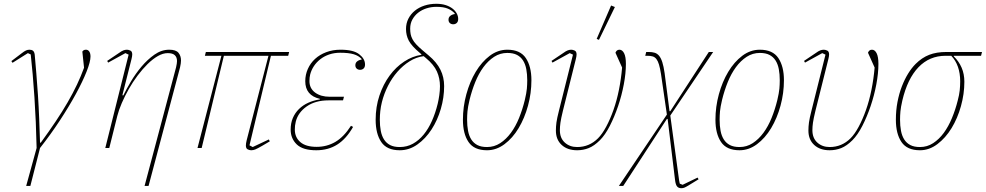

<svg xmlns="http://www.w3.org/2000/svg" viewBox="-20 -780 5196 1012"><path d="M173 0Q170 -140 161.5 -267.5Q153 -395 142 -493L127 -500L46 -449L40 -458L94 -499Q108 -510 117 -514Q126 -518 135 -518Q147 -518 154 -512.5Q161 -507 163 -492Q167 -447 171.5 -393Q176 -339 180 -279Q184 -219 186.5 -155.5Q189 -92 191 -28H195Q238 -87 273.5 -140Q309 -193 337 -241.5Q365 -290 386 -334.5Q407 -379 423 -423L414 -508Q420 -518 433 -518Q444 -518 450.5 -508.5Q457 -499 457 -482Q457 -455 436.5 -403Q416 -351 380 -285Q344 -219 295.5 -145Q247 -71 191 0L140 200H118Z M658 -492 641 -500 550 -450 545 -459 606 -500Q621 -511 630.5 -514.5Q640 -518 649 -518Q657 -518 667 -513.5Q677 -509 677 -493Q677 -484 673 -468L625 -278L630 -277Q645 -308 669.5 -349.5Q694 -391 725.5 -428.5Q757 -466 794 -492Q831 -518 872 -518Q907 -518 920.5 -502Q934 -486 934 -461Q934 -447 929 -425L763 200H742L908 -425Q913 -447 913 -458Q913 -478 901.5 -489Q890 -500 864 -500Q839 -500 812 -484.5Q785 -469 758 -442.5Q731 -416 705.5 -382Q680 -348 659 -311Q638 -274 622 -237Q606 -200 598 -168L556 0H535Z M1147 -486H1060L1065 -506H1504L1499 -486H1408L1295 -14L1312 -5L1397 -45L1402 -35L1363 -12Q1337 3 1326 7.5Q1315 12 1304 12Q1296 12 1286 7.5Q1276 3 1276 -13Q1276 -24 1280 -40L1395 -486H1160L1043 0H1021Z M1711 -251Q1642 -251 1596.5 -219Q1551 -187 1539 -139Q1536 -127 1535 -117.5Q1534 -108 1534 -97Q1534 -56 1563 -31Q1592 -6 1649 -6Q1703 -6 1747.5 -32Q1792 -58 1830 -117L1841 -111Q1805 -48 1757.5 -18Q1710 12 1647 12Q1576 12 1544 -19Q1512 -50 1512 -97Q1512 -131 1523.5 -158Q1535 -185 1556 -205.5Q1577 -226 1605 -238.5Q1633 -251 1666 -256V-259Q1589 -277 1589 -352Q1589 -386 1602.5 -416.5Q1616 -447 1640.5 -469.5Q1665 -492 1699.5 -505Q1734 -518 1775 -518Q1843 -518 1873.5 -494Q1904 -470 1904 -440Q1904 -426 1896.5 -419Q1889 -412 1878 -412Q1867 -412 1860 -418.5Q1853 -425 1853 -436Q1853 -449 1862.5 -456.5Q1872 -464 1886 -466V-469Q1871 -486 1844.5 -494Q1818 -502 1773 -502Q1742 -502 1715.5 -493Q1689 -484 1668.5 -468Q1648 -452 1634.5 -431.5Q1621 -411 1615 -388Q1611 -372 1611 -353Q1611 -314 1641 -292Q1671 -270 1718 -270H1793L1788 -251Z M2087 12Q2019 12 1989.5 -31.5Q1960 -75 1960 -149Q1960 -217 1980 -276.5Q2000 -336 2033.5 -381.5Q2067 -427 2110.5 -455.5Q2154 -484 2201 -491V-494L2193 -501Q2149 -538 2134.5 -566Q2120 -594 2120 -627Q2120 -657 2132.5 -681.5Q2145 -706 2166.5 -723.5Q2188 -741 2217 -750.5Q2246 -760 2280 -760Q2308 -760 2329.5 -753Q2351 -746 2365.5 -734.5Q2380 -723 2387.5 -709Q2395 -695 2395 -680Q2395 -666 2387.5 -659Q2380 -652 2369 -652Q2358 -652 2351 -658.5Q2344 -665 2344 -676Q2344 -689 2353.5 -696.5Q2363 -704 2377 -706V-709Q2363 -725 2340.5 -734.5Q2318 -744 2280 -744Q2253 -744 2228 -736Q2203 -728 2184 -713Q2165 -698 2153.5 -677Q2142 -656 2142 -629Q2142 -613 2144.5 -600Q2147 -587 2154 -573.5Q2161 -560 2174 -546Q2187 -532 2207 -515L2239 -488Q2282 -452 2301.5 -412.5Q2321 -373 2321 -326Q2321 -266 2303.5 -206Q2286 -146 2254.5 -97.5Q2223 -49 2180 -18.5Q2137 12 2087 12ZM2087 -5Q2125 -5 2156.5 -22.5Q2188 -40 2213 -70.5Q2238 -101 2256.5 -142.5Q2275 -184 2287 -233Q2292 -254 2295.5 -278.5Q2299 -303 2299 -326Q2299 -367 2283 -403Q2267 -439 2225 -474L2213 -484Q2174 -479 2139 -457Q2104 -435 2075 -402Q2046 -369 2025 -327.5Q2004 -286 1993 -242Q1987 -218 1984.5 -194.5Q1982 -171 1982 -149Q1982 -117 1987 -90.5Q1992 -64 2004 -45Q2016 -26 2036 -15.5Q2056 -5 2087 -5Z M2547 -5Q2585 -5 2616.5 -25.5Q2648 -46 2673 -80Q2698 -114 2716 -158.5Q2734 -203 2746 -252Q2755 -290 2757 -312.5Q2759 -335 2759 -357Q2759 -389 2754 -415.5Q2749 -442 2737 -461Q2725 -480 2705 -490.5Q2685 -501 2654 -501Q2616 -501 2584.5 -480.5Q2553 -460 2528 -426Q2503 -392 2485 -347.5Q2467 -303 2455 -254Q2446 -216 2444 -193.5Q2442 -171 2442 -149Q2442 -117 2447 -90.5Q2452 -64 2464 -45Q2476 -26 2496 -15.5Q2516 -5 2547 -5ZM2547 12Q2479 12 2449.5 -31.5Q2420 -75 2420 -149Q2420 -217 2438 -283Q2456 -349 2487.5 -401.5Q2519 -454 2561.5 -486Q2604 -518 2654 -518Q2722 -518 2751.5 -474Q2781 -430 2781 -357Q2781 -289 2763 -223Q2745 -157 2713.5 -104.5Q2682 -52 2639 -20Q2596 12 2547 12Z M2887 -459 2948 -500Q2963 -511 2972.5 -514.5Q2982 -518 2991 -518Q2999 -518 3009 -513.5Q3019 -509 3019 -493Q3019 -484 3015 -468L2947 -196Q2937 -155 2934 -133.5Q2931 -112 2931 -94Q2931 -52 2957 -28.5Q2983 -5 3022 -5Q3086 -5 3132 -51Q3154 -73 3175 -112Q3196 -151 3213.5 -200.5Q3231 -250 3242.5 -307.5Q3254 -365 3259 -424L3224 -502Q3226 -508 3231 -513Q3236 -518 3245 -518Q3260 -518 3269.5 -499.5Q3279 -481 3279 -443Q3279 -394 3268 -335.5Q3257 -277 3238 -221Q3219 -165 3194.5 -117Q3170 -69 3142 -41Q3112 -11 3083 0.5Q3054 12 3022 12Q2971 12 2940.5 -16Q2910 -44 2910 -92Q2910 -113 2913 -135Q2916 -157 2926 -196L3000 -492L2983 -500L2892 -450ZM3201 -751 3221 -743 3137 -570 3125 -575Z M3495 -176 3464 -390Q3459 -421 3453.5 -439.5Q3448 -458 3440 -468.5Q3432 -479 3420.5 -482.5Q3409 -486 3393 -486H3381L3386 -506H3400Q3417 -506 3430.5 -502Q3444 -498 3454 -486Q3464 -474 3471 -452Q3478 -430 3483 -395L3509 -194H3513L3716 -506H3739L3513 -171L3558 160Q3559 171 3563 188L3578 194L3657 156L3662 165L3608 198Q3593 207 3586 209.5Q3579 212 3571 212Q3557 212 3549 203Q3541 194 3538 168L3499 -153H3495L3265 200H3242Z M3878 -5Q3916 -5 3947.5 -25.5Q3979 -46 4004 -80Q4029 -114 4047 -158.5Q4065 -203 4077 -252Q4086 -290 4088 -312.5Q4090 -335 4090 -357Q4090 -389 4085 -415.5Q4080 -442 4068 -461Q4056 -480 4036 -490.5Q4016 -501 3985 -501Q3947 -501 3915.5 -480.5Q3884 -460 3859 -426Q3834 -392 3816 -347.5Q3798 -303 3786 -254Q3777 -216 3775 -193.5Q3773 -171 3773 -149Q3773 -117 3778 -90.5Q3783 -64 3795 -45Q3807 -26 3827 -15.5Q3847 -5 3878 -5ZM3878 12Q3810 12 3780.5 -31.5Q3751 -75 3751 -149Q3751 -217 3769 -283Q3787 -349 3818.5 -401.5Q3850 -454 3892.5 -486Q3935 -518 3985 -518Q4053 -518 4082.5 -474Q4112 -430 4112 -357Q4112 -289 4094 -223Q4076 -157 4044.5 -104.5Q4013 -52 3970 -20Q3927 12 3878 12Z M4218 -459 4279 -500Q4294 -511 4303.5 -514.5Q4313 -518 4322 -518Q4330 -518 4340 -513.5Q4350 -509 4350 -493Q4350 -484 4346 -468L4278 -196Q4268 -155 4265 -133.5Q4262 -112 4262 -94Q4262 -52 4288 -28.5Q4314 -5 4353 -5Q4417 -5 4463 -51Q4485 -73 4506 -112Q4527 -151 4544.5 -200.5Q4562 -250 4573.5 -307.5Q4585 -365 4590 -424L4555 -502Q4557 -508 4562 -513Q4567 -518 4576 -518Q4591 -518 4600.5 -499.5Q4610 -481 4610 -443Q4610 -394 4599 -335.5Q4588 -277 4569 -221Q4550 -165 4525.5 -117Q4501 -69 4473 -41Q4443 -11 4414 0.5Q4385 12 4353 12Q4302 12 4271.5 -16Q4241 -44 4241 -92Q4241 -113 4244 -135Q4247 -157 4257 -196L4331 -492L4314 -500L4223 -450Z M5007 -486V-483Q5034 -457 5048.5 -423.5Q5063 -390 5063 -349Q5063 -285 5045 -220.5Q5027 -156 4995.5 -104.5Q4964 -53 4921 -20.5Q4878 12 4829 12Q4761 12 4731.5 -31.5Q4702 -75 4702 -149Q4702 -198 4710.5 -242.5Q4719 -287 4733.5 -324.5Q4748 -362 4766.5 -392Q4785 -422 4806 -443Q4839 -476 4877.5 -491Q4916 -506 4968 -506H5156L5151 -486ZM4829 -5Q4867 -5 4898.5 -25.5Q4930 -46 4954.5 -79.5Q4979 -113 4997.5 -157.5Q5016 -202 5028 -250Q5036 -280 5038.5 -303.5Q5041 -327 5041 -351Q5041 -436 4994 -486H4964Q4879 -486 4821 -425.5Q4763 -365 4736 -250Q4728 -215 4726 -193Q4724 -171 4724 -149Q4724 -117 4729 -90.5Q4734 -64 4746 -45Q4758 -26 4778 -15.5Q4798 -5 4829 -5Z"/></svg>

Font: IBM Plex Serif Thin
Style: Italic
Weight: 100
Italic angle: -14°
Designer: Mike Abbink, Paul van der Laan, Pieter van Rosmalen
Foundry: Bold Monday
Version: Version 3.001